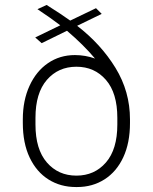

<svg xmlns="http://www.w3.org/2000/svg" viewBox="-20 -744 616 774"><path d="M263 -661 367 -711 390 -688 291 -640Q387 -566 445.5 -470.5Q504 -375 504 -263V-248Q504 -168 477 -110Q450 -52 401.5 -21Q353 10 291 10H286Q224 10 175.5 -20.5Q127 -51 99.5 -109Q72 -167 72 -248V-263Q72 -339 99 -398Q126 -457 173.5 -489.5Q221 -522 282 -522Q324 -522 363 -508Q317 -563 250 -620L148 -570L122 -593L223 -642Q188 -669 131 -707L168 -724Q230 -685 263 -661ZM123 -269V-242Q123 -142 169 -89Q215 -36 288 -36Q361 -36 407 -89Q453 -142 453 -242V-269Q453 -369 407 -422Q361 -475 288 -475Q215 -475 169 -422Q123 -369 123 -269Z"/></svg>

Font: Chivo Thin
Style: Regular
Weight: 100
Designer: Hector Gatti
Foundry: Omnibus-Type
Version: Version 1.007